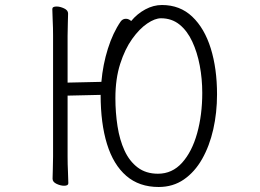

<svg xmlns="http://www.w3.org/2000/svg" viewBox="-20 -731 1040 767"><path d="M192 -589Q192 -620 190.5 -649Q189 -678 189 -695Q189 -705 206 -705Q220 -705 236 -697.5Q252 -690 252 -677Q252 -665 251 -639.5Q250 -614 250 -588V-401L385 -404Q391 -473 411 -536.5Q431 -600 462 -645Q470 -656 483 -656Q490 -656 495.5 -653Q501 -650 504 -647Q528 -676 560.5 -693.5Q593 -711 627 -711Q699 -711 748 -664.5Q797 -618 822 -537.5Q847 -457 847 -354Q847 -281 832 -214.5Q817 -148 787.5 -96Q758 -44 714.5 -14Q671 16 614 16Q536 16 484.5 -28.5Q433 -73 407.5 -155.5Q382 -238 382 -352L250 -349V-105Q250 -74 251.5 -45Q253 -16 253 1Q253 11 236 11Q222 11 206 3.5Q190 -4 190 -17Q190 -29 191 -54.5Q192 -80 192 -106ZM611 -37Q668 -37 707.5 -81Q747 -125 767.5 -198.5Q788 -272 788 -360Q788 -416 778 -469Q768 -522 748 -565Q728 -608 697 -633Q666 -658 623 -658Q599 -658 568 -637Q537 -616 508 -575.5Q479 -535 460 -475.5Q441 -416 441 -339Q441 -281 449.5 -226.5Q458 -172 477.5 -129.5Q497 -87 530 -62Q563 -37 611 -37Z"/></svg>

Font: Moon Stars Kai HW Light
Style: Regular
Weight: 300
Designer: GuiWonder
Version: Version 1.101